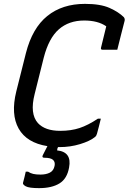

<svg xmlns="http://www.w3.org/2000/svg" viewBox="-20 -740 664 992"><path d="M288 20Q283 20 280 20Q278 23 277 26L275 37Q352 45 337 125Q327 183 287.5 207.5Q248 232 182 232Q130 232 113 222.5Q96 213 99 204Q104 186 107 173Q110 160 113 147H125Q137 155 151.5 158.5Q166 162 189 162Q218 162 237.5 152Q257 142 262 117Q266 97 254 86Q242 75 209 75Q195 75 201 62Q207 50 213 38.5Q219 27 225 15Q118 -2 76.5 -75.5Q35 -149 64 -267L114 -466Q147 -595 224.5 -657.5Q302 -720 419 -720Q499 -720 546 -699Q593 -678 620 -651Q626 -643 624 -633Q615 -599 605 -559Q595 -519 586 -483H510Q499 -483 502 -494Q508 -520 515 -547Q522 -574 529 -604Q486 -634 415 -634Q336 -634 284 -588.5Q232 -543 206 -442L159 -254Q133 -152 176 -104Q213 -64 291 -64Q347 -64 391 -78.5Q435 -93 486 -127H501Q496 -106 491 -86.5Q486 -67 481 -49Q478 -38 472 -33Q445 -11 394 4.5Q343 20 288 20Z"/></svg>

Font: Recursive Sn Lnr St
Style: Italic
Weight: 400
Italic angle: -15°
Version: Version 1.079;hotconv 1.0.112;makeotfexe 2.5.65598; ttfautoh